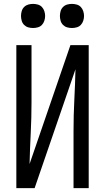

<svg xmlns="http://www.w3.org/2000/svg" viewBox="-20 -967 540 987"><path d="M64 0V-735H142V-441Q142 -362 138 -283Q134 -204 132 -124L342 -735H436V0H358V-294Q358 -373 362 -452Q366 -531 368 -611L158 0ZM350 -823Q337 -823 325 -826.5Q313 -830 304 -839Q295 -848 291.5 -860.5Q288 -873 288 -885Q288 -897 291.5 -909.5Q295 -922 304 -931Q313 -940 325 -943.5Q337 -947 350 -947Q362 -947 374.5 -943.5Q387 -940 395.5 -931Q404 -922 408 -909.5Q412 -897 412 -885Q412 -873 408 -860.5Q404 -848 395.5 -839Q387 -830 374.5 -826.5Q362 -823 350 -823ZM150 -823Q137 -823 125 -826.5Q113 -830 104 -839Q95 -848 91.5 -860.5Q88 -873 88 -885Q88 -897 91.5 -909.5Q95 -922 104 -931Q113 -940 125 -943.5Q137 -947 150 -947Q162 -947 174.5 -943.5Q187 -940 195.5 -931Q204 -922 208 -909.5Q212 -897 212 -885Q212 -873 208 -860.5Q204 -848 195.5 -839Q187 -830 174.5 -826.5Q162 -823 150 -823Z"/></svg>

Font: Huly
Style: Regular
Weight: 400
Designer: Belleve Invis
Foundry: Belleve Invis
Version: Version 33.2.5; ttfautohint (v1.8.4)